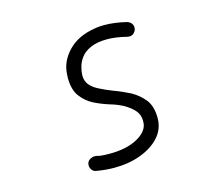

<svg xmlns="http://www.w3.org/2000/svg" viewBox="-107 -910 1214 1051"><g transform="rotate(-15 500.0 -384.5)"><path d="M416 0C471 0 522 -8 567 -25C612 -42 649 -65 676 -96C703 -126 716 -162 716 -203C716 -246 706 -281 686 -307C666 -332 641 -353 612 -369C582 -384 551 -398 520 -409C495 -419 471 -429 450 -440C429 -450 411 -462 398 -477C385 -492 378 -510 378 -533C378 -546 380 -561 385 -579C389 -596 397 -614 410 -631C422 -648 440 -662 465 -673C489 -684 521 -690 560 -690C592 -690 629 -685 672 -674L683 -673C694 -673 704 -677 711 -686C718 -694 722 -703 722 -713C722 -731 712 -744 693 -752C648 -763 606 -769 567 -769C556 -769 546 -769 536 -768C467 -761 412 -740 372 -705C332 -669 308 -628 301 -582C299 -567 298 -553 298 -540C298 -495 308 -460 327 -435C346 -410 369 -390 397 -376C425 -362 453 -351 482 -342C507 -335 532 -325 555 -313C578 -300 598 -285 613 -268C628 -251 635 -231 635 -208L634 -190C629 -159 606 -134 567 -113C527 -92 476 -81 414 -81C391 -81 374 -82 365 -83C356 -84 349 -85 345 -87C341 -88 334 -89 324 -89C297 -84 284 -70 284 -49C284 -39 287 -30 293 -23C299 -15 307 -10 317 -9C352 -3 385 0 416 0Z"/></g></svg>

Font: linja lipamanka normal
Style: Regular
Weight: 400
Version: Version 1.000;February 20, 2023;FontCreator 14.0.0.2901 64-b